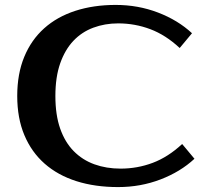

<svg xmlns="http://www.w3.org/2000/svg" viewBox="-20 -740 830 780"><path d="M470 -55Q538 -55 600.5 -78.5Q663 -102 720 -155L770 -95Q713 -42 632 -11Q551 20 460 20Q366 20 290.5 -4Q215 -28 161.5 -75Q108 -122 79 -191Q50 -260 50 -350Q50 -440 78.5 -509Q107 -578 159.5 -625Q212 -672 286 -696Q360 -720 450 -720Q541 -720 622 -689Q703 -658 760 -605L710 -545Q653 -598 590.5 -621.5Q528 -645 460 -645Q406 -645 359 -627.5Q312 -610 278 -574Q244 -538 224.5 -482.5Q205 -427 205 -350Q205 -273 224.5 -217.5Q244 -162 279.5 -126Q315 -90 363.5 -72.5Q412 -55 470 -55Z"/></svg>

Font: Prosto One
Style: Regular
Weight: 400
Designer: Pavel Emelyanov and Jovanny lemonad
Foundry: Pavel Emelyanov and Jovanny Lemonad
Version: Version 1.001